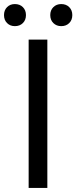

<svg xmlns="http://www.w3.org/2000/svg" viewBox="-41 -929 378 949"><path d="M100.6 0V-733.4H193V0ZM32.5 -799.8Q9 -799.8 -6.1 -815Q-21.2 -830.1 -21.2 -854.4Q-21.2 -878.6 -6.1 -893.7Q9 -908.9 32.5 -908.9Q56.9 -908.9 72.1 -893.7Q87.3 -878.6 87.3 -854.4Q87.3 -830.1 72.1 -815Q56.9 -799.8 32.5 -799.8ZM261.7 -799.8Q238.1 -799.8 222.7 -815Q207.4 -830.1 207.4 -854.4Q207.4 -878.6 222.7 -893.7Q238.1 -908.9 261.7 -908.9Q286 -908.9 301.2 -893.7Q316.4 -878.6 316.4 -854.4Q316.4 -830.1 301.2 -815Q286 -799.8 261.7 -799.8Z"/></svg>

Font: Noto Sans KR Thin
Style: Regular
Weight: 100
Designer: Ryoko NISHIZUKA 西塚涼子 (kana, bopomofo & ideographs); Paul D. Hunt (Latin, Greek & Cyrillic); Sandoll Communications 산돌커뮤니
Foundry: Adobe
Version: Version 2.004-H2;hotconv 1.0.118;makeotfexe 2.5.65603